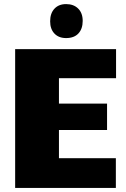

<svg xmlns="http://www.w3.org/2000/svg" viewBox="-20 -883 618 938"><path d="M54 -643H547V-501H268V-377H503V-248H268V-110H546V35H54ZM303 -697Q267 -697 246 -719Q225 -741 225 -779Q225 -818 246 -840.5Q267 -863 303 -863Q340 -863 362 -841Q384 -819 384 -781Q384 -742 363 -719.5Q342 -697 303 -697Z"/></svg>

Font: Lalezar
Style: Bold
Weight: 700
Designer: Borna Izadpanah
Foundry: Borna Izadpanah
Version: Version 1.003;January 24, 2021;FontCreator 13.0.0.2683 64-bi